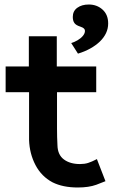

<svg xmlns="http://www.w3.org/2000/svg" viewBox="-20 -822 500 852"><path d="M233 -413V-275V-252Q233 -213 235 -177Q236 -135 263.5 -114.5Q291 -94 335 -94Q355 -94 371 -99Q387 -104 410 -116L448 -18L407 -2Q374 10 325 10Q259 10 213 -13Q164 -39 137.5 -89.5Q111 -140 109 -201V-263V-413H5V-527H108V-661H232V-527H407V-413ZM296 -631Q310 -635 324.5 -643.5Q339 -652 348 -663Q357 -674 357 -685Q357 -691 352.5 -695.5Q348 -700 336 -704Q317 -710 310 -720Q303 -730 303 -747Q303 -773 323 -787.5Q343 -802 374 -802Q410 -802 435 -779.5Q460 -757 460 -718Q460 -695 450.5 -675Q441 -655 423.5 -638Q406 -621 381 -607Q356 -593 326 -584Z"/></svg>

Font: Mach Medium
Style: Regular
Weight: 500
Version: Version 1.002